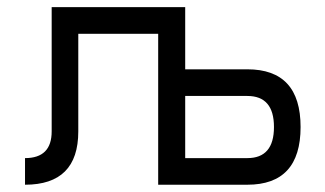

<svg xmlns="http://www.w3.org/2000/svg" viewBox="-20 -508 895 528"><path d="M489.3 -488.3V-317.4H660.2Q806.6 -317.4 806.6 -158.7Q806.6 0 660.2 0H415V-415H195.3V-146.5Q195.3 0 48.8 0V-73.2Q122.1 -73.2 122.1 -146.5V-488.3ZM489.3 -244.1V-73.2H660.2Q733.4 -73.2 733.4 -158.7Q733.4 -244.1 660.2 -244.1Z"/></svg>

Font: Sanitrixie
Style: Regular
Weight: 400
Designer: Jayvee D. Enaguas (Grand Chaos)
Version: Version 1.1 - 6/9/2013